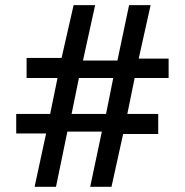

<svg xmlns="http://www.w3.org/2000/svg" viewBox="-20 -720 713 740"><path d="M113.3 0 157.7 -205.6H42.5V-280.8H173.3L201.7 -419.4H82.5V-496.6H217.3L263.7 -700.2H346.7L299.8 -486.8H432.6L477.5 -700.2H560.5L514.6 -494.1H629.9V-419.4H499L470.7 -280.8H589.8V-203.6H454.6L409.7 0H327.6L372.6 -212.9H239.7L195.8 0ZM255.9 -280.8H388.7L416.5 -419.4H284.2Z"/></svg>

Font: Acari Sans SemiBold
Style: Regular
Weight: 600
Designer: Alfredo Marco Pradil and Stefan Peev
Foundry: Hanken Design Co.
Version: Version 1.045;January 11, 2019;FontCreator 11.5.0.2425 64-bi